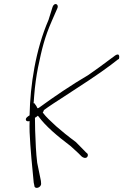

<svg xmlns="http://www.w3.org/2000/svg" viewBox="-20 -761 600 934"><path d="M216 -664C153 -519 127 -346 124 -203V-200C116 -195 101 -186 107 -175C110 -171 116 -170 124 -172C123 -155 124 -137 124 -119C127 -44 138 68 144 127L147 141C147 162 180 153 180 133L179 119C177 109 171 79 161 31C155 -17 153 -69 151 -126L150 -189L154 -190L164 -198L167 -195C203 -146 258 -100 324 -50C356 -21 372 -6 377 0C383 5 394 11 403 4C408 -1 409 -9 405 -14L398 -20C394 -25 378 -40 349 -70C311 -98 279 -124 253 -147C225 -173 204 -192 190 -211L188 -215C193 -220 193 -221 193 -225C217 -243 254 -267 296 -294C367 -340 464 -403 519 -445L554 -472C557 -473 559 -474 559 -476C562 -487 559 -496 553 -496C549 -496 544 -494 540 -491L505 -465C481 -447 450 -424 411 -397C326 -347 241 -289 178 -243C173 -239 170 -237 164 -234C160 -237 160 -239 157 -245L147 -259H143L144 -264C145 -274 145 -283 146 -292C150 -345 157 -393 165 -433C184 -525 197 -579 232 -659L260 -723C266 -741 245 -751 236 -728ZM178 -243H179ZM135 127Z"/></svg>

Font: Stray Cat
Style: LtExtObl
Weight: 300
Version: Version 1.0